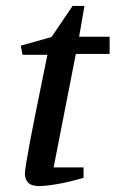

<svg xmlns="http://www.w3.org/2000/svg" viewBox="-20 -616 390 648"><path d="M113 12Q86 12 75 0.5Q64 -11 64 -30Q64 -38 69 -69Q74 -100 82.5 -145Q91 -190 101.5 -241.5Q112 -293 122 -342.5Q132 -392 140 -431H56L50 -462L154 -491L225 -596H265L247 -492H350V-434H236L161 -51H262V-16Q216 -2 175 5Q134 12 113 12Z"/></svg>

Font: Manuale Medium
Style: Italic
Weight: 500
Italic angle: -11°
Version: Version 1.002